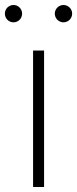

<svg xmlns="http://www.w3.org/2000/svg" viewBox="-42 -748 309 768"><path d="M90.3 0H134.3V-545.9H90.3ZM211.9 -658.7C231 -658.7 246.6 -674.3 246.6 -693.4C246.6 -712.4 231 -728 211.9 -728C192.9 -728 177.2 -712.4 177.2 -693.4C177.2 -674.3 192.9 -658.7 211.9 -658.7ZM12.2 -658.7C31.2 -658.7 46.4 -674.3 46.4 -693.4C46.4 -712.4 31.2 -728 12.2 -728C-7.3 -728 -22.5 -712.4 -22.5 -693.4C-22.5 -674.3 -7.3 -658.7 12.2 -658.7Z"/></svg>

Font: Raveo ExtraLight
Style: Regular
Weight: 200
Designer: Jakub Foglar, Rasmus Andersson (Inter)
Foundry: Jakubfoglar.com
Version: Version 1.100;Glyphs 3.2.3 (3260)